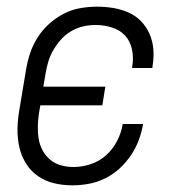

<svg xmlns="http://www.w3.org/2000/svg" viewBox="-20 -548 540 576"><path d="M197 8Q168 8 141.5 1.5Q115 -5 93.5 -20Q72 -35 58 -57.5Q44 -80 38 -106.5Q32 -133 32.5 -161Q33 -189 38 -218L58 -338Q62 -363 70 -387.5Q78 -412 92.5 -435Q107 -458 127.5 -476.5Q148 -495 171.5 -507Q195 -519 220.5 -523.5Q246 -528 271 -528Q296 -528 320 -524Q344 -520 365.5 -510.5Q387 -501 403 -484.5Q419 -468 428.5 -446.5Q438 -425 440 -401Q442 -377 438 -352L437 -344H376L377 -350Q381 -375 376 -399.5Q371 -424 355.5 -441Q340 -458 316 -465.5Q292 -473 267 -473Q248 -473 230 -469Q212 -465 194.5 -455Q177 -445 164 -430.5Q151 -416 141 -399.5Q131 -383 125.5 -365Q120 -347 117 -329L110 -288H296L287 -232H101L97 -209Q94 -189 93.5 -169.5Q93 -150 96 -131.5Q99 -113 108 -96.5Q117 -80 131 -68.5Q145 -57 163 -52Q181 -47 201 -47Q226 -47 252 -55.5Q278 -64 298.5 -82.5Q319 -101 331.5 -125.5Q344 -150 348 -175V-176H409V-175Q405 -151 396 -127Q387 -103 372 -81Q357 -59 337.5 -41.5Q318 -24 294.5 -12.5Q271 -1 246 3.5Q221 8 197 8Z"/></svg>

Font: Iosevka Term Curly Lt Obl
Style: Regular
Weight: 300
Italic angle: -9°
Designer: Belleve Invis
Foundry: Belleve Invis
Version: Version 32.3.0